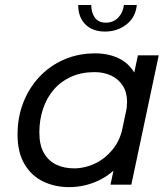

<svg xmlns="http://www.w3.org/2000/svg" viewBox="-20 -758 684 788"><path d="M263.5 10Q205.5 10 157.5 -13Q109.5 -36 80.8 -84Q52 -132 52 -206Q52 -277 75.8 -337.5Q99.5 -398 142.2 -443.2Q185 -488.5 243.2 -513.8Q301.5 -539 370.5 -539Q424 -539 465.5 -519.5Q507 -500 530.8 -460.8Q554.5 -421.5 554.5 -363Q554.5 -348.5 552.2 -327.8Q550 -307 546 -292.5H496Q498.5 -301 500 -315.5Q501.5 -330 501.5 -339Q501.5 -379 483.8 -406.5Q466 -434 435.8 -448Q405.5 -462 368.5 -462Q314.5 -462 272.5 -443.2Q230.5 -424.5 201.2 -390.8Q172 -357 156.8 -311.8Q141.5 -266.5 141.5 -214Q141.5 -162.5 160.2 -130Q179 -97.5 211.2 -82.2Q243.5 -67 284.5 -67Q328 -67 369.2 -86.5Q410.5 -106 441.5 -143.5Q472.5 -181 483.5 -234L541 -230.5Q524 -149.5 481.8 -96Q439.5 -42.5 382.8 -16.2Q326 10 263.5 10ZM519 0H433.5L546 -531H631.5ZM301 -737.5H354.5Q354.5 -706.5 369.2 -685.8Q384 -665 414.5 -665Q445.5 -665 465.2 -685.8Q485 -706.5 488.5 -737.5H541.5Q536.5 -687 499.2 -657.8Q462 -628.5 411 -628.5Q360 -628.5 330.5 -657.8Q301 -687 301 -737.5Z"/></svg>

Font: Epilogue
Style: Italic
Weight: 400
Italic angle: -12°
Designer: Tyler Finck
Foundry: Etcetera Type Co
Version: Version 2.112